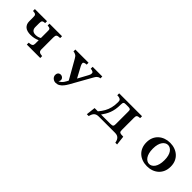

<svg xmlns="http://www.w3.org/2000/svg" viewBox="317 -1903 3365 3365"><g transform="rotate(45 2000.0 -220.5)"><path d="M165 -540H465.8V-494.1Q442.9 -492.7 428.2 -488.3Q413.6 -483.9 405.8 -475.1Q398.4 -466.8 395.8 -452.6Q393.1 -438.5 393.1 -417V-323.2Q393.1 -276.9 418.9 -251.2Q444.8 -225.6 498 -227.1Q527.3 -228 552.5 -235.6Q577.6 -243.2 598.1 -255.9V-414.1Q598.1 -435.5 597.4 -450.2Q596.7 -464.8 589.8 -474.1Q583.5 -482.9 569.1 -487.8Q554.7 -492.7 526.9 -494.1V-540H837.9V-494.1Q808.6 -493.7 790.3 -490Q772 -486.3 762.2 -478Q752.4 -469.7 748.8 -455.3Q745.1 -440.9 745.1 -416V-113.8Q745.1 -99.1 749.8 -87.6Q754.4 -76.2 765.1 -66.9Q775.4 -58.1 793.7 -53.7Q812 -49.3 837.9 -46.9V0H504.9V-46.9Q559.1 -49.8 579.1 -64.9Q589.4 -73.2 593.8 -85.2Q598.1 -97.2 598.1 -113.8V-201.2Q559.1 -183.1 517.1 -174.1Q475.1 -165 425.8 -165Q389.2 -165 353.3 -174.3Q317.4 -183.6 293.9 -204.1Q271.5 -223.6 258.8 -251.7Q246.1 -279.8 246.1 -319.8V-416Q246.1 -438.5 243.7 -452.6Q241.2 -466.8 231.9 -476.1Q224.1 -484.4 208.3 -488.5Q192.4 -492.7 165 -494.1Z M1168 -540H1495.1V-493.2Q1479.5 -493.2 1466.6 -490.5Q1453.6 -487.8 1443.8 -483.9Q1435.1 -480.5 1429.4 -474.4Q1423.8 -468.3 1423.8 -459Q1423.8 -445.3 1428 -432.4Q1432.1 -419.4 1439.9 -403.8L1548.8 -201.2L1649.9 -387.2Q1659.7 -404.3 1664.3 -418Q1668.9 -431.6 1668.9 -449.2Q1668.9 -469.2 1653.8 -478Q1642.1 -484.9 1627 -489Q1611.8 -493.2 1596.2 -493.2V-540H1835.9V-493.2Q1817.4 -493.2 1801.3 -485.4Q1785.2 -477.5 1773.9 -466.8Q1759.8 -453.6 1743.7 -425.8Q1727.5 -397.9 1702.1 -352.1L1520 -27.8Q1497.6 11.2 1470.7 44.7Q1443.8 78.1 1410.2 98.1Q1376.5 118.2 1334 118.2Q1306.6 118.2 1283.2 105.2Q1259.8 92.3 1245.8 70.8Q1231.9 49.3 1231.9 24.9Q1231.9 -6.8 1246.1 -24.9Q1254.9 -36.1 1268.3 -42.5Q1281.7 -48.8 1299.8 -48.8Q1316.9 -48.8 1332.5 -40.3Q1348.1 -31.7 1358.2 -17.1Q1368.2 -2.4 1368.2 15.1Q1368.2 29.3 1363.5 40.3Q1358.9 51.3 1350.1 62Q1372.6 56.6 1400.4 32.7Q1428.2 8.8 1452.1 -37.1L1471.2 -73.2L1275.9 -417Q1265.6 -435.5 1253.4 -451.4Q1241.2 -467.3 1229 -474.1Q1216.3 -481.4 1200.7 -487.1Q1185.1 -492.7 1168 -493.2Z M2253.9 -540H2820.8V-493.2Q2793.9 -491.7 2778.1 -487.5Q2762.2 -483.4 2753.9 -475.1Q2745.1 -465.8 2742.7 -453.1Q2740.2 -440.4 2740.2 -420.9V-127.9Q2740.2 -104 2742.9 -89.4Q2745.6 -74.7 2755.9 -66.9Q2766.6 -59.6 2786.6 -56.4Q2806.6 -53.2 2841.8 -53.2L2861.8 119.1H2817.9Q2812 85.9 2801.3 63.5Q2790.5 41 2774.9 26.9Q2758.3 11.7 2736.3 5.9Q2714.4 0 2684.1 0H2290Q2232.4 0 2202.1 28.8Q2187 43 2176.3 65.7Q2165.5 88.4 2158.2 119.1H2111.8L2131.8 -53.2H2212.9Q2258.3 -106.4 2288.8 -160.6Q2319.3 -214.8 2334.7 -277.8Q2350.1 -340.8 2350.1 -418.9Q2350.1 -437.5 2346.4 -451.2Q2342.8 -464.8 2332 -474.1Q2321.3 -482.9 2302.7 -488Q2284.2 -493.2 2253.9 -493.2ZM2477.1 -486.8Q2458.5 -486.8 2446 -484.6Q2433.6 -482.4 2425.8 -475.1Q2419.4 -468.3 2416.3 -455.1Q2413.1 -441.9 2413.1 -419.9Q2413.1 -353 2403.6 -300Q2394 -247.1 2377.4 -204.1Q2360.8 -161.1 2338.9 -124.5Q2316.9 -87.9 2292 -53.2H2523.9Q2547.4 -53.2 2560.8 -56.4Q2574.2 -59.6 2581.1 -66.9Q2588.4 -75.2 2590.6 -87.6Q2592.8 -100.1 2592.8 -117.2V-424.8Q2592.8 -443.8 2590.8 -456.1Q2588.9 -468.3 2582 -475.1Q2570.3 -486.8 2536.1 -486.8Z M3500 -560.1Q3563.5 -560.1 3618.2 -540.5Q3672.9 -521 3714.1 -483.9Q3755.4 -446.8 3778.6 -393.3Q3801.8 -339.8 3801.8 -272Q3801.8 -201.7 3778.6 -147.5Q3755.4 -93.3 3714.1 -55.9Q3672.9 -18.6 3618.2 0.7Q3563.5 20 3500 20Q3436.5 20 3381.8 0.7Q3327.1 -18.6 3285.9 -55.9Q3244.6 -93.3 3221.4 -147.5Q3198.2 -201.7 3198.2 -272Q3198.2 -339.8 3221.4 -393.3Q3244.6 -446.8 3285.9 -483.9Q3327.1 -521 3381.8 -540.5Q3436.5 -560.1 3500 -560.1ZM3500 -506.8Q3473.1 -506.8 3447.5 -492.9Q3421.9 -479 3401.1 -450.7Q3380.4 -422.4 3368.2 -378.2Q3356 -334 3356 -272.9Q3356 -210.9 3368.2 -166Q3380.4 -121.1 3401.1 -92Q3421.9 -63 3447.5 -49.1Q3473.1 -35.2 3500 -35.2Q3526.9 -35.2 3552.5 -49.1Q3578.1 -63 3598.9 -92Q3619.6 -121.1 3631.8 -166Q3644 -210.9 3644 -272.9Q3644 -334 3631.8 -378.2Q3619.6 -422.4 3598.9 -450.7Q3578.1 -479 3552.5 -492.9Q3526.9 -506.8 3500 -506.8Z"/></g></svg>

Font: BIZ UDMincho
Style: Bold
Weight: 700
Monospace: yes
Designer: TypeBank Co., Ltd.
Foundry: Morisawa Inc.
Version: Version 1.06